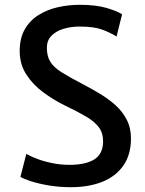

<svg xmlns="http://www.w3.org/2000/svg" viewBox="-20 -771 605 799"><path d="M275.5 8Q227 8 183.8 0.8Q140.5 -6.5 109.5 -16.5Q78.5 -26.5 65 -35L89.5 -130.5Q108.5 -119.5 137 -109Q165.5 -98.5 199.5 -91.8Q233.5 -85 268.5 -85Q337 -85 373 -108Q409 -131 409 -183Q409 -218 391 -241.8Q373 -265.5 337.2 -286.5Q301.5 -307.5 248 -333Q202.5 -355.5 159.8 -387Q117 -418.5 89.5 -461Q62 -503.5 62 -558.5Q62 -612.5 83.2 -649.2Q104.5 -686 140.5 -708.5Q176.5 -731 220.8 -741Q265 -751 311.5 -751Q379.5 -751 424 -737.8Q468.5 -724.5 488 -711.5L465 -619Q439.5 -635 405.2 -647.8Q371 -660.5 311.5 -660.5Q275 -660.5 244 -651Q213 -641.5 194 -622Q175 -602.5 175 -572Q175 -537.5 189.2 -514.2Q203.5 -491 235.5 -470.8Q267.5 -450.5 319.5 -423.5Q357 -404 393.5 -382.2Q430 -360.5 459.8 -334Q489.5 -307.5 507.2 -273.2Q525 -239 525 -195Q525 -127 493.2 -81.8Q461.5 -36.5 405.2 -14.2Q349 8 275.5 8Z"/></svg>

Font: Koeln Type Sans
Style: Regular
Weight: 400
Designer: Eben Sorkin
Foundry: Eben Sorkin
Version: Version 2.001